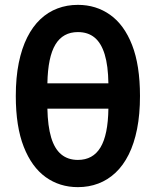

<svg xmlns="http://www.w3.org/2000/svg" viewBox="-20 -755 641 790"><path d="M300.5 15Q225.5 15 168 -26.2Q110.5 -67.5 77.8 -150.8Q45 -234 45 -360Q45 -436 57.2 -496.2Q69.5 -556.5 92 -601.2Q114.5 -646 146 -675.8Q177.5 -705.5 216.5 -720.2Q255.5 -735 300.5 -735Q375.5 -735 433.2 -694Q491 -653 523.5 -569.8Q556 -486.5 556 -360Q556 -284.5 544 -224.2Q532 -164 509.5 -119Q487 -74 455.2 -44.2Q423.5 -14.5 384.5 0.2Q345.5 15 300.5 15ZM300.5 -97Q362.5 -97 393.5 -148.5Q424.5 -200 426 -308H175Q176.5 -236 190.5 -189.2Q204.5 -142.5 232 -119.8Q259.5 -97 300.5 -97ZM175 -412H426Q425 -484.5 410.8 -531.2Q396.5 -578 369.2 -600.5Q342 -623 300.5 -623Q239 -623 208 -571.8Q177 -520.5 175 -412Z"/></svg>

Font: Geologica Medium
Style: Regular
Weight: 500
Designer: Sindre Bremnes, Frode Helland
Foundry: Monokrom Skriftforlag AS
Version: Version 1.010;gftools[0.9.28]